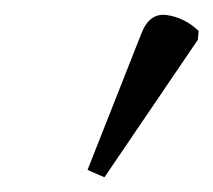

<svg xmlns="http://www.w3.org/2000/svg" viewBox="-20 -744 290 261"><path d="M122 -503 99 -513 172 -698Q183 -727 207 -723.5Q231 -720 250 -702L249 -690Z"/></svg>

Font: Noto Serif Light
Style: Italic
Weight: 300
Italic angle: -12°
Designer: Monotype Design Team
Foundry: Monotype Imaging Inc.
Version: Version 2.013